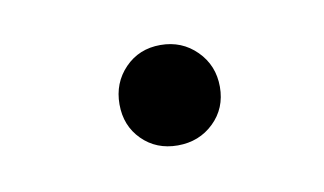

<svg xmlns="http://www.w3.org/2000/svg" viewBox="-30 -458 327 194"><g transform="rotate(-10 133.5 -360.5)"><path d="M141 -412Q163 -412 178 -397Q193 -382 193 -360Q193 -338 178 -323.5Q163 -309 141 -309Q119 -309 104.5 -323.5Q90 -338 90 -360Q90 -382 104.5 -397Q119 -412 141 -412Z"/></g></svg>

Font: Asap VF Beta
Style: Regular
Weight: 400
Designer: Pablo Cosgaya
Foundry: Pablo Cosgaya
Version: Version 1.007